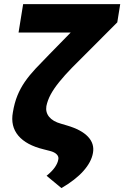

<svg xmlns="http://www.w3.org/2000/svg" viewBox="-20 -748 621 960"><path d="M472.7 -727.5H581.1L566.4 -636.2L339.8 -409.2Q302.7 -371.1 276.1 -338.1Q249.5 -305.2 233.6 -275.9Q217.8 -246.6 211.9 -217.3Q207 -186.5 225.8 -163.6Q244.6 -140.6 285.2 -129.4L314.9 -120.6Q386.7 -99.6 419.9 -64.5Q453.1 -29.3 444.8 16.6Q437 62 397 106.9Q356.9 151.9 287.1 192.4L212.9 130.9Q240.7 108.4 254.4 88.4Q268.1 68.4 271 51.8Q275.4 36.6 264.4 24.7Q253.4 12.7 230 6.8L197.8 -1.5Q111.3 -22.5 71.5 -69.8Q31.7 -117.2 44.4 -186.5Q52.2 -233.9 67.1 -270.3Q82 -306.6 104.2 -338.9Q126.5 -371.1 157.2 -404.1Q188 -437 227.5 -477.1ZM95.7 -727.5H501.5L478.5 -585.4H72.8Z"/></svg>

Font: Inter Tight ExtraBold
Style: Italic
Weight: 800
Italic angle: -9.39999°
Designer: Rasmus Andersson
Foundry: rsms
Version: Version 3.004